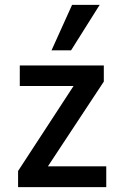

<svg xmlns="http://www.w3.org/2000/svg" viewBox="-20 -766 501 786"><path d="M54 0V-66L304 -449L309 -414H61V-498H405V-432L153 -50L148 -85H415V0ZM191 -560 275 -746H388L271 -560Z"/></svg>

Font: Nunito Sans 7pt Condensed SemiBold
Style: Regular
Weight: 600
Width: 3
Designer: Vernon Adams
Foundry: Vernon Adams
Version: Version 3.101;gftools[0.9.27]